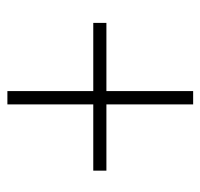

<svg xmlns="http://www.w3.org/2000/svg" viewBox="-32 -598 558 535"><g transform="rotate(-90 247.5 -330.0)"><path d="M451.7 -349.6V-313H40V-349.6ZM261.7 -588.9V-71.3H224.6V-588.9Z"/></g></svg>

Font: Roboto Condensed ExtraLight
Style: Regular
Weight: 250
Designer: Christian Robertson
Foundry: Google
Version: Version 3.008; 2023